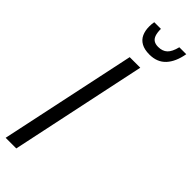

<svg xmlns="http://www.w3.org/2000/svg" viewBox="-304 -934 947 947"><g transform="rotate(45 169.0 -460.5)"><path d="M0 0 151.4 -713.9H225.1L74.2 0ZM210.9 -791.5Q176.3 -791.5 154.3 -803.7Q132.3 -815.9 122.3 -837.9Q112.3 -859.9 112.3 -888.7Q112.3 -897.9 113 -906.2Q113.8 -914.6 115.2 -921.4H161.6Q161.6 -896 167 -879.9Q172.4 -863.8 184.1 -856.2Q195.8 -848.6 214.8 -848.6Q244.6 -848.6 262.5 -865.2Q280.3 -881.8 290 -921.4H338.4Q327.6 -859.4 296.1 -825.4Q264.6 -791.5 210.9 -791.5Z"/></g></svg>

Font: Open Sans Condensed
Style: Italic
Weight: 400
Width: 3
Italic angle: -12°
Designer: Monotype Design Team
Foundry: Monotype Imaging Inc.
Version: Version 3.000